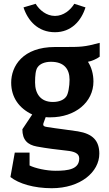

<svg xmlns="http://www.w3.org/2000/svg" viewBox="-20 -743 574 1013"><path d="M506 -517C424 -495 408 -495 310 -495H270C100 -495 39 -394 39 -307C39 -228 82 -171 150 -139L98 -61C98 -4 126 21 174 30C228 40 279 46 333 52C372 56 398 66 398 93C398 150 340 158 273 158C225 158 166 145 136 130V62H58L35 191C79 226 159 250 253 250C405 250 504 164 504 68C504 -1 469 -37 391 -50C334 -59 290 -63 228 -73C213 -75 208 -79 208 -86C208 -88 209 -93 210 -95L221 -125C232 -124 233 -124 246 -124C376 -124 473 -203 473 -313C473 -353 462 -390 444 -417C462 -420 491 -432 506 -444ZM347 -322C347 -289 340 -246 329 -233C317 -216 292 -205 259 -205C193 -205 165 -250 165 -308C165 -345 168 -375 179 -389C191 -406 216 -417 249 -417C318 -417 347 -379 347 -322ZM372 -723C352 -690 315 -659 270 -659C225 -659 188 -690 168 -723L104 -704C127 -633 181 -573 270 -573C356 -573 409 -633 431 -704Z"/></svg>

Font: Enriqueta
Style: Bold
Weight: 700
Designer: Viviana Monsalve, Gustavo Ibarra
Foundry: Viviana Monsalve, Gustavo Ibarra
Version: Version 1.002